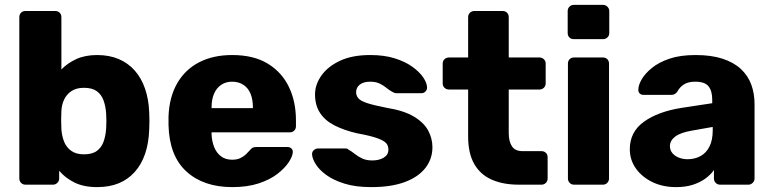

<svg xmlns="http://www.w3.org/2000/svg" viewBox="-20 -755 3159 785"><path d="M377 10Q322 10 284 -9Q246 -28 222 -57V-25Q222 -15 214.5 -7.5Q207 0 197 0H84Q73 0 66 -7.5Q59 -15 59 -25V-685Q59 -696 66 -703Q73 -710 84 -710H206Q217 -710 224 -703Q231 -696 231 -685V-471Q256 -497 292 -513.5Q328 -530 377 -530Q427 -530 465.5 -513.5Q504 -497 531 -466.5Q558 -436 573 -392.5Q588 -349 590 -296Q591 -276 591 -260.5Q591 -245 590 -225Q588 -169 573 -125.5Q558 -82 530.5 -51.5Q503 -21 465 -5.5Q427 10 377 10ZM323 -124Q357 -124 376 -138Q395 -152 403.5 -176Q412 -200 414 -229Q416 -260 414 -291Q412 -320 403.5 -344Q395 -368 376 -382Q357 -396 323 -396Q292 -396 272 -382.5Q252 -369 242 -347.5Q232 -326 231 -301Q230 -282 230 -264Q230 -246 231 -226Q233 -199 242 -176Q251 -153 271 -138.5Q291 -124 323 -124Z M930 10Q812 10 742 -54Q672 -118 669 -244Q669 -251 669 -262Q669 -273 669 -279Q672 -358 704.5 -414.5Q737 -471 794.5 -500.5Q852 -530 929 -530Q1017 -530 1074.5 -495Q1132 -460 1161 -400Q1190 -340 1190 -263V-239Q1190 -228 1183 -221Q1176 -214 1165 -214H845Q845 -213 845 -211Q845 -209 845 -207Q846 -178 855.5 -154Q865 -130 883.5 -116Q902 -102 929 -102Q949 -102 962.5 -108.5Q976 -115 985 -123.5Q994 -132 999 -138Q1008 -149 1013.5 -151.5Q1019 -154 1031 -154H1155Q1165 -154 1171.5 -148Q1178 -142 1177 -132Q1176 -115 1160 -91Q1144 -67 1113.5 -43.5Q1083 -20 1037 -5Q991 10 930 10ZM845 -313H1014V-315Q1014 -348 1004.5 -371.5Q995 -395 975.5 -408Q956 -421 929 -421Q903 -421 884 -408Q865 -395 855 -371.5Q845 -348 845 -315Z M1498 10Q1433 10 1387.5 -4.5Q1342 -19 1313.5 -40Q1285 -61 1271 -83.5Q1257 -106 1256 -123Q1255 -134 1263 -141Q1271 -148 1280 -148H1394Q1397 -148 1399.5 -147Q1402 -146 1405 -143Q1418 -136 1431 -125.5Q1444 -115 1461 -107Q1478 -99 1502 -99Q1530 -99 1549 -110.5Q1568 -122 1568 -143Q1568 -159 1559 -169.5Q1550 -180 1522.5 -190Q1495 -200 1440 -210Q1388 -222 1349 -241.5Q1310 -261 1289 -292.5Q1268 -324 1268 -369Q1268 -409 1294 -446Q1320 -483 1370 -506.5Q1420 -530 1494 -530Q1551 -530 1594 -516.5Q1637 -503 1666 -482Q1695 -461 1710 -439Q1725 -417 1726 -399Q1727 -389 1720 -381.5Q1713 -374 1704 -374H1600Q1596 -374 1592 -375.5Q1588 -377 1585 -379Q1573 -385 1561 -395Q1549 -405 1533 -413Q1517 -421 1493 -421Q1466 -421 1451 -409Q1436 -397 1436 -378Q1436 -365 1444.5 -354Q1453 -343 1479.5 -334Q1506 -325 1562 -314Q1631 -303 1672 -278.5Q1713 -254 1730.5 -221.5Q1748 -189 1748 -153Q1748 -105 1719 -68Q1690 -31 1634.5 -10.5Q1579 10 1498 10Z M2101 0Q2037 0 1990.5 -20.5Q1944 -41 1919 -84.5Q1894 -128 1894 -197V-389H1816Q1805 -389 1797.5 -396Q1790 -403 1790 -414V-495Q1790 -506 1797.5 -513Q1805 -520 1816 -520H1894V-685Q1894 -696 1901.5 -703Q1909 -710 1919 -710H2035Q2046 -710 2053 -703Q2060 -696 2060 -685V-520H2185Q2196 -520 2203.5 -513Q2211 -506 2211 -495V-414Q2211 -403 2203.5 -396Q2196 -389 2185 -389H2060V-211Q2060 -177 2073 -157Q2086 -137 2117 -137H2194Q2205 -137 2212 -130Q2219 -123 2219 -112V-25Q2219 -15 2212 -7.5Q2205 0 2194 0Z M2327 0Q2316 0 2309 -7.5Q2302 -15 2302 -25V-495Q2302 -506 2309 -513Q2316 -520 2327 -520H2445Q2456 -520 2463 -513Q2470 -506 2470 -495V-25Q2470 -15 2463 -7.5Q2456 0 2445 0ZM2326 -595Q2315 -595 2308 -602Q2301 -609 2301 -620V-710Q2301 -720 2308 -727.5Q2315 -735 2326 -735H2446Q2456 -735 2463.5 -727.5Q2471 -720 2471 -710V-620Q2471 -609 2463.5 -602Q2456 -595 2446 -595Z M2744 10Q2690 10 2647.5 -10.5Q2605 -31 2580 -66Q2555 -101 2555 -145Q2555 -216 2613 -257.5Q2671 -299 2767 -314L2892 -333V-347Q2892 -383 2877 -402Q2862 -421 2822 -421Q2794 -421 2776.5 -410Q2759 -399 2749 -380Q2740 -367 2724 -367H2612Q2601 -367 2595 -373.5Q2589 -380 2590 -389Q2590 -407 2603.5 -430.5Q2617 -454 2645 -477Q2673 -500 2717 -515Q2761 -530 2824 -530Q2888 -530 2934 -515Q2980 -500 3009 -473Q3038 -446 3051.5 -409.5Q3065 -373 3065 -329V-25Q3065 -15 3057.5 -7.5Q3050 0 3040 0H2924Q2913 0 2906 -7.5Q2899 -15 2899 -25V-60Q2886 -41 2864 -25Q2842 -9 2812.5 0.5Q2783 10 2744 10ZM2791 -104Q2820 -104 2843.5 -116.5Q2867 -129 2880.5 -155.5Q2894 -182 2894 -222V-236L2809 -221Q2762 -213 2740.5 -196.5Q2719 -180 2719 -158Q2719 -141 2729 -129Q2739 -117 2755.5 -110.5Q2772 -104 2791 -104Z"/></svg>

Font: Rubik
Style: Bold
Weight: 700
Designer: Hubert and Fischer
Foundry: Hubert and Fischer
Version: Version 2.300;gftools[0.9.30]